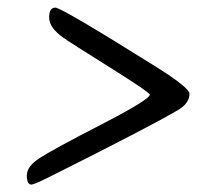

<svg xmlns="http://www.w3.org/2000/svg" viewBox="-20 -540 578 517"><path d="M490.2 -287.6Q490.2 -262.2 460 -244.1Q384.3 -199.2 110.8 -62.5Q71.8 -43 64.5 -43Q52.2 -43 52.2 -67.4Q52.2 -91.8 85.9 -113.8Q119.6 -136.2 251.5 -204.1Q383.3 -272 383.3 -285.2Q382.8 -291.5 274.4 -359.4Q166 -427.2 150.4 -438.5Q112.3 -465.8 112.3 -492.7Q112.3 -519.5 128.9 -519.5Q145.5 -519.5 397.5 -361.8Q490.2 -303.7 490.2 -287.6Z"/></svg>

Font: Averia Serif Libre
Style: Italic
Weight: 400
Italic angle: -7.90001°
Version: Version 1.002